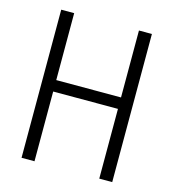

<svg xmlns="http://www.w3.org/2000/svg" viewBox="-104 -772 775 859"><g transform="rotate(15 284.0 -343.0)"><path d="M74 0V-686H134V-376H434V-686H494V0H434V-323H134V0Z"/></g></svg>

Font: Archivo Condensed ExtraLight
Style: Regular
Weight: 250
Width: 3
Designer: Hector Gatti
Foundry: Omnibus-Type
Version: Version 2.001